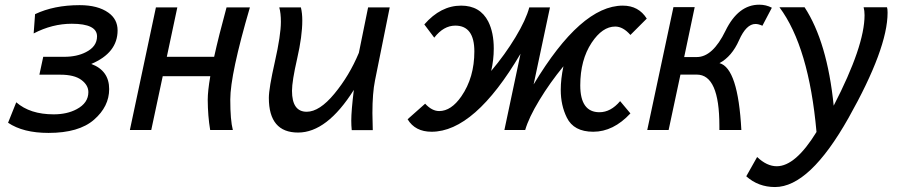

<svg xmlns="http://www.w3.org/2000/svg" viewBox="-20 -543 3761 802"><path d="M182.6 12.2Q76.7 12.2 13.7 -30.3L47.9 -115.7Q105.5 -65.4 204.1 -65.4Q260.3 -65.4 300.3 -86.9Q349.1 -112.8 349.1 -158.2Q349.1 -187.5 319.8 -209.2Q290.5 -231 231.9 -231H144.5L160.6 -305.7H248Q301.3 -305.7 338.9 -325.2Q385.3 -348.6 385.3 -391.1Q385.3 -443.8 279.8 -443.8Q198.2 -443.8 120.6 -403.3L126.5 -483.9Q205.6 -521.5 312.5 -521.5Q388.7 -521.5 432.6 -490.2Q471.2 -462.9 471.2 -416Q471.2 -322.3 361.3 -275.9Q436 -248 436 -170.9Q436 -98.1 372.8 -43Q309.6 12.2 182.6 12.2Z M858.4 -224.6H659.7L611.8 0H522.5L631.3 -512.2H720.7L676.8 -305.7H874.5Q893.6 -392.6 926.3 -512.2H1023.9Q941.9 -232.4 941.9 -127.4Q941.9 -40.5 952.6 0H857.9Q848.1 -58.1 847.7 -126Q847.7 -162.6 858.4 -224.6Z M1146.5 -512.2H1236.8Q1242.7 -488.3 1242.7 -457.5Q1242.7 -391.6 1221.2 -297.9Q1199.7 -204.1 1199.7 -163.6Q1199.7 -76.2 1261.2 -76.2Q1314.5 -76.2 1376.7 -151.4Q1439 -226.6 1479 -322.3L1517.6 -512.2H1607.9L1546.4 -207Q1535.6 -153.8 1535.6 -70.3L1537.1 0.5H1449.2Q1447.3 -19.5 1447.3 -39.1Q1447.3 -80.1 1458 -167.5Q1345.7 10.7 1225.1 10.7Q1103 10.7 1103 -134.3Q1103 -173.8 1128.2 -285.2Q1153.3 -396.5 1153.3 -451.7Q1153.3 -488.3 1146.5 -512.2Z M2458 7.3Q2376.5 7.3 2347.7 -51.8Q2322.3 -103 2322.3 -167.5Q2322.3 -213.4 2333.5 -266.1Q2277.3 -197.8 2232.9 -124.5Q2188.5 -51.3 2173.8 0H2086.9L2154.3 -318.4Q1962.4 7.3 1782.7 7.3Q1713.9 7.3 1682.6 -44.9L1755.9 -109.9Q1784.2 -79.1 1814.5 -79.1Q1864.7 -79.1 1907.2 -140.6Q1961.4 -219.2 1961.4 -328.1Q1961.4 -436 1881.8 -436Q1833 -436 1793.9 -385.7L1752.4 -440.9Q1820.8 -519.5 1906.2 -519.5Q1985.4 -519.5 2019.5 -453.1Q2042.5 -407.2 2042.5 -340.3Q2042.5 -292.5 2031.7 -246.6Q2089.4 -314.9 2133.3 -387.7Q2177.2 -460.4 2190.9 -512.2H2277.3L2209 -190.4Q2406.7 -519.5 2581.5 -519.5Q2647.5 -519.5 2681.6 -465.3L2613.3 -397Q2582.5 -432.1 2549.8 -432.1Q2496.1 -432.1 2451.2 -364.3Q2403.8 -292.5 2403.8 -186.5Q2403.8 -74.2 2483.9 -74.2Q2531.2 -74.2 2570.3 -120.6L2613.3 -69.3Q2542 7.3 2458 7.3Z M3076.7 0H2984.9V-17.6Q2984.9 -231.4 2890.6 -231.4H2822.3L2772.9 0H2683.6L2793 -513.2H2881.8L2837.9 -304.7H2890.6Q2957 -304.7 3010.3 -414.1Q3063.5 -523.4 3151.4 -523.4Q3180.2 -523.4 3204.1 -510.7L3164.6 -435.5Q3147.9 -442.9 3135.7 -442.9Q3097.2 -442.9 3067.1 -375Q3037.1 -307.1 2985.4 -279.3Q3063 -258.3 3076.7 0Z M3217.3 238.3Q3147.5 238.3 3097.2 193.4L3142.6 112.8Q3183.1 151.4 3224.6 151.4Q3302.7 151.4 3390.6 8.3Q3358.9 -347.2 3235.8 -512.7H3340.8Q3435.5 -367.7 3462.4 -101.6Q3591.3 -351.1 3591.3 -479.5Q3591.3 -498.5 3587.4 -512.7H3685.1Q3687.5 -505.9 3687.5 -490.2Q3687.5 -340.3 3524.7 -51Q3361.8 238.3 3217.3 238.3Z"/></svg>

Font: Cadman
Style: Italic
Weight: 400
Italic angle: -12°
Designer: Paul James MIller
Foundry: High-Logic / Made with FontCreator
Version: Version 2.114;March 28, 2021;FontCreator 13.0.0.2683 64-bit